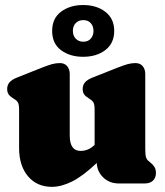

<svg xmlns="http://www.w3.org/2000/svg" viewBox="-20 -730 658 764"><path d="M56 -141V-292.5Q56 -313.5 51.5 -321.8Q47 -330 38 -335L32 -339Q20.5 -346 14.5 -354.2Q8.5 -362.5 8.5 -376Q8.5 -391 17.5 -402Q26.5 -413 48 -421.5L146 -460.5Q171.5 -470.5 187 -474.8Q202.5 -479 218.5 -479Q237 -479 247.2 -466.8Q257.5 -454.5 257.5 -435.5V-190.5Q257.5 -129.5 301 -129.5Q315 -129.5 328.5 -134.8Q342 -140 355.5 -152.5L356.5 -153.5V-292.5Q356.5 -313.5 352 -321.8Q347.5 -330 338.5 -335L333 -339Q321 -346 315 -354.2Q309 -362.5 309 -376Q309 -391 318 -402Q327 -413 348.5 -421.5L447 -460.5Q472.5 -470.5 488 -474.8Q503.5 -479 519 -479Q537.5 -479 547.8 -466.8Q558 -454.5 558 -435.5V-138Q558 -113 561.2 -103.8Q564.5 -94.5 571 -89.5L577 -84.5Q588 -76 594.2 -66.2Q600.5 -56.5 600.5 -42Q600.5 -22 588.5 -11Q576.5 0 556 0H452.5Q416 0 391.2 -23.5Q366.5 -47 365 -81.5Q309.5 -29 266.8 -7.8Q224 13.5 186.5 13.5Q127 13.5 91.5 -28.5Q56 -70.5 56 -141ZM310.5 -504Q258.5 -504 223 -530.2Q187.5 -556.5 187.5 -607Q187.5 -657 223 -683.5Q258.5 -710 310.5 -710Q364.5 -710 399.5 -682.8Q434.5 -655.5 434.5 -607Q434.5 -558 399.5 -531Q364.5 -504 310.5 -504ZM311.5 -650Q293 -650 281.5 -638.2Q270 -626.5 270 -607Q270 -588 281.5 -576Q293 -564 311.5 -564Q330.5 -564 341.2 -576.2Q352 -588.5 352 -607Q352 -626 341.2 -638Q330.5 -650 311.5 -650Z"/></svg>

Font: Fraunces 72pt SuperSoft Black
Style: Regular
Weight: 900
Version: Version 1.000;[0bf87f6ff]